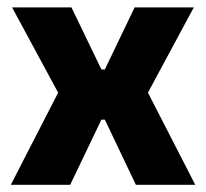

<svg xmlns="http://www.w3.org/2000/svg" viewBox="-20 -512 570 532"><path d="M10 0 152 -276.5V-235L13.5 -491.5H178L261 -319.5H270.5L353 -491.5H517L379 -235V-276.5L521 0H356.5L270.5 -180.5H261L174.5 0Z"/></svg>

Font: Anek Gujarati Medium
Style: Bold
Weight: 700
Version: Version 1.003